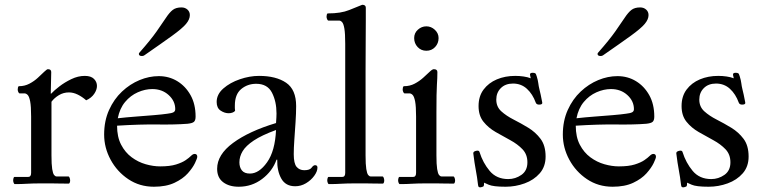

<svg xmlns="http://www.w3.org/2000/svg" viewBox="-20 -767 3180 802"><path d="M194 -376Q206 -389 228 -406Q250 -423 278 -436.5Q306 -450 334 -450Q360 -450 372.5 -437.5Q385 -425 385 -408Q385 -392 373.5 -375Q362 -358 340 -348Q323 -363 304.5 -372Q286 -381 268 -381Q245 -381 226 -369.5Q207 -358 195 -342V-118Q195 -80 198 -61Q201 -42 206 -36Q211 -30 216 -30H265Q269 -30 271 -24Q273 -18 273 -13Q273 -9 271.5 -4.5Q270 0 267 0Q240 0 223.5 -0.5Q207 -1 193 -1Q179 -1 158 -1Q115 -1 93 0.5Q71 2 42 2Q39 2 37 -3.5Q35 -9 35 -13Q35 -18 36.5 -23Q38 -28 40 -28H98Q110 -28 110 -45V-280Q110 -323 106 -343.5Q102 -364 95.5 -370.5Q89 -377 82 -377H62Q59 -377 56.5 -382.5Q54 -388 54 -393Q54 -396 55 -401.5Q56 -407 60 -407Q83 -407 103 -417.5Q123 -428 138.5 -442.5Q154 -457 165 -467.5Q176 -478 180 -478Q194 -478 194 -466Q194 -438 193 -419.5Q192 -401 192 -376Z M763 -250Q711 -246 638 -247Q565 -248 469 -242Q469 -195 486 -162.5Q503 -130 530 -110Q557 -90 588.5 -81Q620 -72 649 -72Q690 -72 715.5 -80Q741 -88 755.5 -98Q770 -108 778 -116Q786 -124 793 -124Q804 -124 804 -112Q804 -106 794.5 -86Q785 -66 764.5 -43Q744 -20 709 -3.5Q674 13 623 13Q563 13 516 -18.5Q469 -50 442 -100Q415 -150 415 -205Q415 -262 435.5 -307.5Q456 -353 489.5 -384.5Q523 -416 563 -432.5Q603 -449 643 -449Q686 -449 720.5 -428Q755 -407 776 -369.5Q797 -332 797 -280Q797 -264 790 -258Q783 -252 763 -250ZM616 -395Q586 -395 555.5 -381.5Q525 -368 502.5 -341Q480 -314 472 -273Q507 -277 547 -280Q587 -283 623 -286Q659 -289 679 -292Q697 -294 704.5 -298Q712 -302 712 -311Q712 -345 684.5 -370Q657 -395 616 -395ZM583 -536Q579 -533 573 -533Q560 -533 560 -542Q560 -545 564 -549Q609 -600 634 -635.5Q659 -671 673.5 -693Q688 -715 701.5 -725.5Q715 -736 738 -736Q753 -736 763 -727Q773 -718 773 -704Q773 -686 757 -667Q741 -648 699.5 -618Q658 -588 583 -536Z M1217 -324Q1217 -294 1214.5 -256.5Q1212 -219 1209.5 -183.5Q1207 -148 1207 -123Q1207 -84 1219 -70Q1231 -56 1251 -56Q1274 -56 1281.5 -66.5Q1289 -77 1296 -77Q1306 -77 1306 -67Q1306 -51 1292.5 -32.5Q1279 -14 1258 -1.5Q1237 11 1213 11Q1173 11 1155 -21Q1137 -53 1138 -100H1135Q1118 -52 1075 -19.5Q1032 13 977 13Q937 13 912 -6Q887 -25 887 -62Q887 -121 953.5 -170Q1020 -219 1133 -253Q1134 -266 1134.5 -276.5Q1135 -287 1135 -293Q1135 -343 1116 -380Q1097 -417 1050 -417Q1014 -417 987.5 -395Q961 -373 961 -326Q961 -321 961 -315.5Q961 -310 962 -304Q958 -299 950.5 -296.5Q943 -294 935 -294Q918 -294 901.5 -305Q885 -316 885 -341Q885 -373 913 -397.5Q941 -422 982 -436Q1023 -450 1062 -450Q1133 -450 1175 -421.5Q1217 -393 1217 -324ZM1024 -42Q1062 -42 1095.5 -89Q1129 -136 1133 -224Q1073 -202 1040 -180Q1007 -158 993.5 -135.5Q980 -113 980 -89Q980 -68 990.5 -55Q1001 -42 1024 -42Z M1507 -118Q1507 -80 1510 -61Q1513 -42 1518 -36Q1523 -30 1528 -30H1577Q1581 -30 1583 -24Q1585 -18 1585 -13Q1585 -9 1583.5 -4.5Q1582 0 1579 0Q1552 0 1535.5 -0.5Q1519 -1 1505 -1Q1491 -1 1470 -1Q1427 -1 1405 0.5Q1383 2 1354 2Q1351 2 1349 -3.5Q1347 -9 1347 -13Q1347 -18 1348.5 -23Q1350 -28 1352 -28H1410Q1422 -28 1422 -45V-584Q1422 -627 1418.5 -647.5Q1415 -668 1409 -674.5Q1403 -681 1397 -681H1352Q1349 -681 1346.5 -686.5Q1344 -692 1344 -697Q1344 -700 1345 -705.5Q1346 -711 1350 -711Q1404 -711 1438.5 -725Q1473 -739 1493 -747Q1508 -747 1508 -735Q1508 -721 1508 -681.5Q1508 -642 1507.5 -587Q1507 -532 1507 -471.5Q1507 -411 1507 -355Z M1803 -118Q1803 -80 1806 -61Q1809 -42 1814 -36Q1819 -30 1824 -30H1873Q1877 -30 1879 -24Q1881 -18 1881 -13Q1881 -9 1879.5 -4.5Q1878 0 1875 0Q1848 0 1831.5 -0.5Q1815 -1 1801 -1Q1787 -1 1766 -1Q1723 -1 1701 0.5Q1679 2 1650 2Q1647 2 1645 -3.5Q1643 -9 1643 -13Q1643 -18 1644.5 -23Q1646 -28 1648 -28H1706Q1718 -28 1718 -45V-280Q1718 -323 1714 -343.5Q1710 -364 1703.5 -370.5Q1697 -377 1690 -377H1670Q1667 -377 1664.5 -382.5Q1662 -388 1662 -393Q1662 -396 1663 -401.5Q1664 -407 1668 -407Q1692 -407 1712 -417.5Q1732 -428 1748 -442.5Q1764 -457 1775 -467.5Q1786 -478 1792 -478Q1807 -478 1807 -466Q1807 -452 1806.5 -440.5Q1806 -429 1805 -412.5Q1804 -396 1803.5 -369Q1803 -342 1803 -297ZM1761 -555Q1739 -555 1724.5 -570.5Q1710 -586 1710 -608Q1710 -629 1725.5 -643Q1741 -657 1761 -657Q1781 -657 1796.5 -642.5Q1812 -628 1812 -608Q1812 -586 1797.5 -570.5Q1783 -555 1761 -555Z M2197 -440Q2192 -457 2195 -460Q2198 -463 2204 -463Q2212 -463 2215.5 -461Q2219 -459 2222 -448Q2227 -432 2228.5 -419.5Q2230 -407 2233 -395Q2236 -382 2238.5 -371.5Q2241 -361 2245 -339Q2247 -330 2232 -330Q2228 -330 2224 -331.5Q2220 -333 2218 -338Q2205 -374 2181 -396Q2157 -418 2123 -418Q2091 -418 2072 -399Q2053 -380 2053 -351Q2053 -321 2074 -302Q2095 -283 2125.5 -267.5Q2156 -252 2186.5 -233.5Q2217 -215 2238 -187Q2259 -159 2259 -113Q2259 -71 2234.5 -43Q2210 -15 2171.5 -1Q2133 13 2092 13Q2040 13 2021 4.5Q2002 -4 2002 -4Q2002 7 2000.5 10Q1999 13 1990 15Q1986 16 1982 15Q1978 14 1977 7Q1973 -28 1967.5 -56.5Q1962 -85 1957 -126Q1956 -134 1968.5 -137Q1981 -140 1983 -132Q1997 -87 2025.5 -53Q2054 -19 2103 -19Q2133 -19 2158 -36.5Q2183 -54 2183 -89Q2183 -122 2162.5 -143.5Q2142 -165 2111.5 -181.5Q2081 -198 2050.5 -215.5Q2020 -233 1999.5 -258.5Q1979 -284 1979 -324Q1979 -365 2000 -393Q2021 -421 2055.5 -435.5Q2090 -450 2132 -450Q2150 -450 2167 -447.5Q2184 -445 2197 -440Z M2679 -250Q2627 -246 2554 -247Q2481 -248 2385 -242Q2385 -195 2402 -162.5Q2419 -130 2446 -110Q2473 -90 2504.5 -81Q2536 -72 2565 -72Q2606 -72 2631.5 -80Q2657 -88 2671.5 -98Q2686 -108 2694 -116Q2702 -124 2709 -124Q2720 -124 2720 -112Q2720 -106 2710.5 -86Q2701 -66 2680.5 -43Q2660 -20 2625 -3.5Q2590 13 2539 13Q2479 13 2432 -18.5Q2385 -50 2358 -100Q2331 -150 2331 -205Q2331 -262 2351.5 -307.5Q2372 -353 2405.5 -384.5Q2439 -416 2479 -432.5Q2519 -449 2559 -449Q2602 -449 2636.5 -428Q2671 -407 2692 -369.5Q2713 -332 2713 -280Q2713 -264 2706 -258Q2699 -252 2679 -250ZM2532 -395Q2502 -395 2471.5 -381.5Q2441 -368 2418.5 -341Q2396 -314 2388 -273Q2423 -277 2463 -280Q2503 -283 2539 -286Q2575 -289 2595 -292Q2613 -294 2620.5 -298Q2628 -302 2628 -311Q2628 -345 2600.5 -370Q2573 -395 2532 -395ZM2499 -536Q2495 -533 2489 -533Q2476 -533 2476 -542Q2476 -545 2480 -549Q2525 -600 2550 -635.5Q2575 -671 2589.5 -693Q2604 -715 2617.5 -725.5Q2631 -736 2654 -736Q2669 -736 2679 -727Q2689 -718 2689 -704Q2689 -686 2673 -667Q2657 -648 2615.5 -618Q2574 -588 2499 -536Z M3045 -440Q3040 -457 3043 -460Q3046 -463 3052 -463Q3060 -463 3063.5 -461Q3067 -459 3070 -448Q3075 -432 3076.5 -419.5Q3078 -407 3081 -395Q3084 -382 3086.5 -371.5Q3089 -361 3093 -339Q3095 -330 3080 -330Q3076 -330 3072 -331.5Q3068 -333 3066 -338Q3053 -374 3029 -396Q3005 -418 2971 -418Q2939 -418 2920 -399Q2901 -380 2901 -351Q2901 -321 2922 -302Q2943 -283 2973.5 -267.5Q3004 -252 3034.5 -233.5Q3065 -215 3086 -187Q3107 -159 3107 -113Q3107 -71 3082.5 -43Q3058 -15 3019.5 -1Q2981 13 2940 13Q2888 13 2869 4.5Q2850 -4 2850 -4Q2850 7 2848.5 10Q2847 13 2838 15Q2834 16 2830 15Q2826 14 2825 7Q2821 -28 2815.5 -56.5Q2810 -85 2805 -126Q2804 -134 2816.5 -137Q2829 -140 2831 -132Q2845 -87 2873.5 -53Q2902 -19 2951 -19Q2981 -19 3006 -36.5Q3031 -54 3031 -89Q3031 -122 3010.5 -143.5Q2990 -165 2959.5 -181.5Q2929 -198 2898.5 -215.5Q2868 -233 2847.5 -258.5Q2827 -284 2827 -324Q2827 -365 2848 -393Q2869 -421 2903.5 -435.5Q2938 -450 2980 -450Q2998 -450 3015 -447.5Q3032 -445 3045 -440Z"/></svg>

Font: Sedan
Style: Regular
Weight: 400
Designer: Sebastian Salazar
Foundry: Sebastian Salazar
Version: Version 1.100; ttfautohint (v1.8.4.7-5d5b)